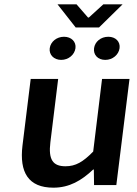

<svg xmlns="http://www.w3.org/2000/svg" viewBox="-20 -856 632 888"><path d="M84 -183C69 -59 111 12 227 12C301 12 357 -21 411 -72H414L415 0H518L579 -491H452L411 -155C364 -107 330 -87 283 -87C225 -87 203 -117 213 -198L249 -491H122ZM330 -729H438L547 -836H458L391 -775H387L334 -836H246ZM263 -579C297 -579 325 -603 329 -633C333 -663 310 -686 276 -686C242 -686 214 -663 210 -633C206 -603 229 -579 263 -579ZM467 -579C501 -579 529 -603 533 -633C537 -663 515 -686 481 -686C446 -686 419 -663 415 -633C411 -603 432 -579 467 -579Z"/></svg>

Font: Falling Sky
Style: ExtObl
Weight: 400
Designer: Paul D. Hunt
Foundry: Adobe Systems Incorporated
Version: Version 1.02